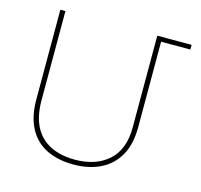

<svg xmlns="http://www.w3.org/2000/svg" viewBox="-105 -828 995 951"><g transform="rotate(15 392.5 -352.0)"><path d="M350 10Q268 10 209.5 -20Q151 -50 120.5 -109Q90 -168 90 -254V-714H116V-256Q116 -176 143.5 -122.5Q171 -69 224 -42Q277 -15 351 -15Q458 -15 522.5 -72.5Q587 -130 587 -244V-714H763V-690H613V-252Q613 -163 579.5 -105Q546 -47 487 -18.5Q428 10 350 10Z"/></g></svg>

Font: Noto Sans Armenian Thin
Style: Regular
Weight: 250
Version: Version 2.007